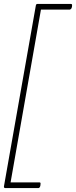

<svg xmlns="http://www.w3.org/2000/svg" viewBox="-27 -810 388 980"><path d="M169 150H0Q-7 150 -7 142L156 -782Q157 -790 165 -790H334Q341 -790 341 -784Q341 -763 329 -761H182L27 121H174Q180 121 180 126Q180 149 169 150Z"/></svg>

Font: YamahaIndonesia935. App Thin
Style: Italic
Weight: 100
Italic angle: -10°
Designer: Dalton Maag Ltd
Foundry: Dalton Maag Ltd
Version: Version 1.002; January 01, 2024; Regular/Italic